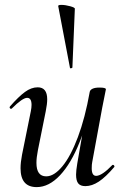

<svg xmlns="http://www.w3.org/2000/svg" viewBox="-20 -752 508 785"><path d="M64 -64Q64 -88 70 -119L106 -297Q109 -312 109 -323Q109 -352 91 -352Q72 -352 29 -309Q27 -307 25 -307Q22 -307 20 -310.5Q18 -314 21 -317Q56 -357 82 -376Q108 -395 134 -395Q173 -395 173 -346Q173 -327 167 -297L135 -138Q129 -108 129 -86Q129 -31 169 -31Q201 -31 235 -72Q269 -113 298.5 -191.5Q328 -270 347 -377L361 -376Q341 -260 306 -172Q271 -84 225.5 -35.5Q180 13 130 13Q64 13 64 -64ZM291 -38Q291 -54 296 -84L347 -377Q349 -385 359 -389.5Q369 -394 387 -394Q413 -394 413 -387L409 -367Q400 -324 398 -312L357 -89Q355 -80 355 -64Q355 -33 373 -33Q385 -33 402 -44.5Q419 -56 439 -77Q440 -78 442 -78Q445 -78 447 -74.5Q449 -71 447 -69Q412 -28 384 -9.5Q356 9 329 9Q309 9 300 -2Q291 -13 291 -38ZM231 -732Q247 -732 267 -726.5Q287 -721 286 -716L276 -476Q276 -474 271 -473Q266 -472 266 -475L218 -727Q217 -732 231 -732Z"/></svg>

Font: Cormorant Garamond Medium
Style: Italic
Weight: 500
Italic angle: -10°
Designer: Christian Thalmann (Catharsis Fonts)
Foundry: Catharsis Fonts
Version: Version 4.000